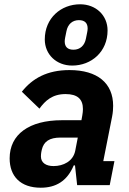

<svg xmlns="http://www.w3.org/2000/svg" viewBox="-20 -864 601 896"><path d="M317 -558C406 -558 482 -622 482 -722C482 -792 428 -844 354 -844C265 -844 189 -780 189 -680C189 -610 243 -558 317 -558ZM323 -632C295 -632 282 -646 282 -671C282 -681 285 -693 290 -718C296 -750 317 -770 348 -770C376 -770 389 -756 389 -731C389 -721 386 -709 381 -684C375 -652 354 -632 323 -632ZM170 12C240 12 293 -18 324 -92H330L340 0H492L514 -112H462L503 -319C507 -339 508 -357 508 -370C508 -476 435 -537 304 -537C200 -537 131 -498 82 -436L164 -357C191 -394 224 -425 286 -425C342 -425 367 -401 367 -355C367 -346 366 -337 364 -325L360 -303H269C116 -303 25 -237 25 -125C25 -41 76 12 170 12ZM230 -89C195 -89 171 -104 171 -134C171 -138 171 -148 175 -165C184 -204 211 -222 263 -222H343L331 -160C321 -111 275 -89 230 -89Z"/></svg>

Font: Braiins Sans
Style: Bold Italic
Weight: 700
Italic angle: -11.31°
Designer: Mike Abbink, Paul van der Laan, Pieter van Rosmalen, Jiri Chlebus, Lubos Buracinsky
Foundry: Bold Monday, Sudetype
Version: Version 1.000;hotconv 1.0.109;makeotfexe 2.5.65596